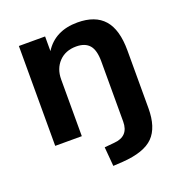

<svg xmlns="http://www.w3.org/2000/svg" viewBox="-134 -664 914 974"><g transform="rotate(-20 323.5 -177.0)"><path d="M312.5 196.3 303.7 92.8 356.4 87.9Q436.5 82 436.5 2V-322.3Q436.5 -383.8 413.1 -410.6Q389.6 -437.5 341.8 -437.5Q284.2 -437.5 249 -400.9Q213.9 -364.3 213.9 -305.7V0H70.3V-539.1H211.9V-460Q268.6 -549.8 389.6 -549.8Q485.4 -549.8 532.7 -496.1Q580.1 -442.4 580.1 -329.1V-17.6Q580.1 85.9 530.8 135.7Q481.4 185.5 363.3 193.4Z"/></g></svg>

Font: Min Sans Bold
Style: Regular
Weight: 700
Designer: Jinseong-Kim, NotoSansCJK, Nunito
Foundry: Jinseong-Kim
Version: Version 1.400;Glyphs 3.1.2 (3151)